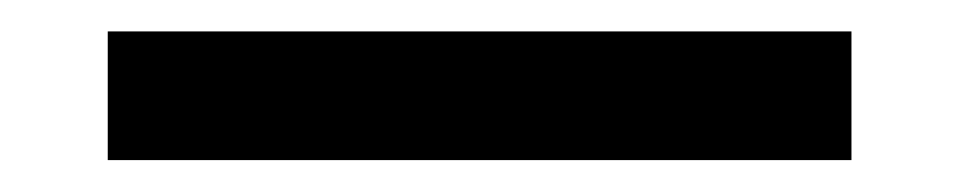

<svg xmlns="http://www.w3.org/2000/svg" viewBox="-20 -429 605 121"><path d="M47.9 -328.1V-409.2H516.6V-328.1Z"/></svg>

Font: Gothic A1 Medium
Style: Regular
Weight: 500
Designer: HanYang I&C Co.,Ltd.
Foundry: HanYang I&C Co.,Ltd.
Version: Version 2.50